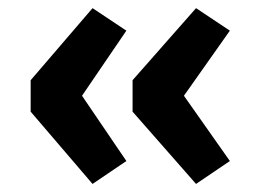

<svg xmlns="http://www.w3.org/2000/svg" viewBox="-20 -500 639 471"><path d="M55.2 -226.1V-303.2L207 -480L290 -424.8L181.2 -265.1L290 -105L207 -48.8ZM305.2 -226.1V-303.2L460.9 -480L543.9 -424.8L431.2 -265.1L543.9 -105L460.9 -48.8Z"/></svg>

Font: Kadwa
Style: Regular
Weight: 400
Designer: Sol Matas
Foundry: Sol Matas
Version: Version 1.000;PS 001.000;hotconv 1.0.70;makeotf.lib2.5.58329